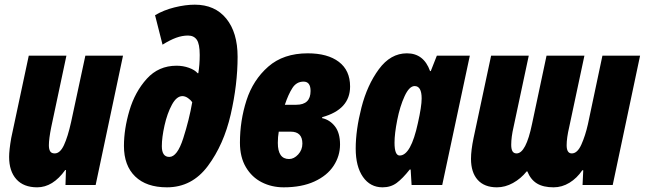

<svg xmlns="http://www.w3.org/2000/svg" viewBox="-20 -791 2757 821"><path d="M19 -120Q19 -149 28 -201L103 -553H264L199 -247Q189 -197 189 -170Q189 -153 194.5 -144Q200 -135 214 -135Q237 -135 253.5 -170.5Q270 -206 284 -269L345 -553H506L389 0H260L262 -64H259Q206 10 139 10Q81 10 50 -24.5Q19 -59 19 -120Z M510 -167Q510 -239 533.5 -318.5Q557 -398 607.5 -454Q658 -510 735 -510Q763 -510 788 -501Q813 -492 825 -478H828Q834 -514 834 -556Q834 -603 821.5 -621Q809 -639 784 -639Q759 -639 733 -629.5Q707 -620 675 -600L643 -726Q680 -748 726.5 -759.5Q773 -771 813 -771Q899 -771 947.5 -711.5Q996 -652 996 -548Q996 -430 966.5 -301.5Q937 -173 869 -81.5Q801 10 694 10Q606 10 558 -36.5Q510 -83 510 -167ZM802 -354Q796 -363 784 -371.5Q772 -380 760 -380Q735 -380 715 -343Q695 -306 683.5 -254.5Q672 -203 672 -166Q672 -120 704 -120Q738 -120 763.5 -199.5Q789 -279 802 -354Z M1006 -181Q1006 -275 1034 -362Q1062 -449 1127 -506Q1192 -563 1296 -563Q1381 -563 1429 -526.5Q1477 -490 1477 -421Q1477 -323 1358 -290L1357 -286Q1390 -279 1412 -251Q1434 -223 1434 -173Q1434 -124 1406.5 -82Q1379 -40 1324.5 -15Q1270 10 1193 10Q1142 10 1099.5 -11.5Q1057 -33 1031.5 -76Q1006 -119 1006 -181ZM1247 -343Q1308 -343 1308 -402Q1308 -442 1278 -442Q1248 -442 1230.5 -415Q1213 -388 1198 -343ZM1273 -177Q1273 -228 1223 -228H1172Q1168 -206 1168 -180Q1168 -111 1216 -111Q1237 -111 1255 -130.5Q1273 -150 1273 -177Z M1501 -156Q1501 -235 1525.5 -331Q1550 -427 1600 -495Q1650 -563 1720 -563Q1792 -563 1819 -487H1822L1848 -553H1989L1871 0H1740L1736 -66H1732Q1702 -28 1676.5 -9Q1651 10 1616 10Q1563 10 1532 -34.5Q1501 -79 1501 -156ZM1767 -265Q1783 -336 1783 -370Q1783 -423 1753 -423Q1730 -423 1710 -379.5Q1690 -336 1678.5 -277.5Q1667 -219 1667 -181Q1667 -126 1689 -126Q1737 -126 1767 -265Z M1994 -112Q1994 -148 2005 -201L2080 -553H2241L2176 -248Q2166 -205 2166 -172Q2166 -153 2171.5 -144Q2177 -135 2189 -135Q2229 -135 2255 -261L2317 -553H2479L2414 -248Q2403 -201 2403 -170Q2403 -135 2425 -135Q2449 -135 2466 -173Q2483 -211 2494 -260L2556 -553H2717L2600 0H2471L2474 -63H2470Q2447 -29 2415 -9.5Q2383 10 2347 10Q2303 10 2276 -6.5Q2249 -23 2235 -58H2232Q2207 -27 2173.5 -8.5Q2140 10 2105 10Q2051 10 2022.5 -22Q1994 -54 1994 -112Z"/></svg>

Font: Noto Sans UI CondBlack
Style: Italic
Weight: 900
Width: 3
Italic angle: -12°
Designer: Monotype Design Team
Foundry: Monotype Imaging Inc.
Version: Version 1.001